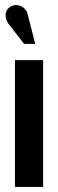

<svg xmlns="http://www.w3.org/2000/svg" viewBox="-20 -737 230 757"><path d="M89 -681Q86 -695 75 -704.5Q64 -714 50 -716.5Q36 -719 22 -711Q8 -703 4 -690Q0 -677 4 -663.5Q8 -650 16 -640L75 -564H119ZM39 0H150V-500H39Z"/></svg>

Font: Advent Pro Expanded
Style: Bold
Weight: 700
Width: 7
Designer: VivaRado, Andreas Kalpakidis
Foundry: VivaRado, Andreas Kalpakidis
Version: Version 3.000